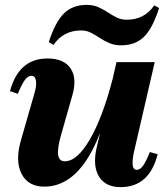

<svg xmlns="http://www.w3.org/2000/svg" viewBox="-20 -751 689 788"><path d="M162 15Q95 15 68 -38.5Q41 -92 67 -179L121 -367Q131 -400 127.5 -420Q124 -440 109 -440Q95 -440 82.5 -423.5Q70 -407 53 -366L21 -377Q57 -511 175 -511Q242 -511 269.5 -470.5Q297 -430 277 -360L232 -202Q215 -144 218.5 -116.5Q222 -89 246 -89Q297 -89 349.5 -180Q402 -271 443 -430L458 -496H615L530 -128Q514 -54 541 -54Q555 -54 567 -70.5Q579 -87 595 -127L627 -118Q593 17 475 17Q413 17 386.5 -26Q360 -69 376 -142L390 -201H389Q304 15 162 15ZM477 -565Q450 -565 429 -574Q408 -583 390 -595Q372 -607 353.5 -616.5Q335 -626 313 -626Q240 -626 200 -567L180 -578Q207 -661 242.5 -696Q278 -731 336 -731Q363 -731 384 -721.5Q405 -712 423 -700Q441 -688 459.5 -679Q478 -670 500 -670Q573 -670 613 -729L633 -718Q606 -634 570.5 -599.5Q535 -565 477 -565Z"/></svg>

Font: Platypi
Style: Bold Italic
Weight: 700
Italic angle: -13°
Designer: David Sargent
Foundry: Bolt Cutter Type
Version: Version 1.200; ttfautohint (v1.8.4.7-5d5b)